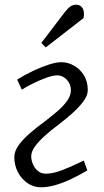

<svg xmlns="http://www.w3.org/2000/svg" viewBox="-20 -784 445 818"><path d="M53 -445Q87 -466 122 -482.5Q157 -499 188.5 -509Q220 -519 241 -519Q270 -519 296 -504Q322 -489 338 -462.5Q354 -436 354 -400Q354 -377 334.5 -351Q315 -325 286 -299.5Q257 -274 228 -252Q197 -229 171 -205.5Q145 -182 129 -160Q113 -138 113 -118Q113 -102 120 -85Q127 -68 141 -56Q155 -44 175 -44Q205 -44 244.5 -59Q284 -74 337 -100L352 -58Q315 -36 279.5 -19.5Q244 -3 212.5 5.5Q181 14 155 14Q123 14 97 -4Q71 -22 56 -51Q41 -80 41 -114Q41 -140 59.5 -165.5Q78 -191 107.5 -216.5Q137 -242 170 -266Q200 -289 225.5 -311Q251 -333 266.5 -355Q282 -377 282 -400Q282 -426 264.5 -444.5Q247 -463 224 -463Q206 -463 178 -453Q150 -443 121.5 -429Q93 -415 73 -402ZM255 -731Q269 -749 280 -756.5Q291 -764 304 -764Q323 -764 332 -749Q341 -734 336 -707L175 -582L156 -601Z"/></svg>

Font: Literata Light
Style: Italic
Weight: 300
Italic angle: -2°
Designer: Latin by Veronika Burian and Jose Scaglione. Greek by Irene Vlachou. Cyrillic by Vera Evstafieva
Foundry: TypeTogether
Version: Version 3.103;gftools[0.9.29]